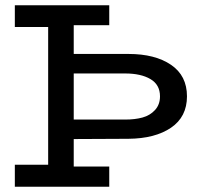

<svg xmlns="http://www.w3.org/2000/svg" viewBox="-20 -706 749 726"><path d="M465.8 -502Q566.4 -502 626.7 -460.9Q687 -419.9 687 -341.8Q687 -264.2 626.7 -223.1Q566.4 -182.1 465.8 -181.2L258.8 -180.2V-76.2H393.1V0H36.1V-83H162.1V-604H36.1V-686H393.1V-610.8H258.8V-502ZM453.1 -253.9Q490.7 -253.9 519 -261.7Q547.4 -269.5 566.2 -290Q585 -310.5 585 -341.8Q585 -385.7 548.8 -407Q512.7 -428.2 453.1 -428.2H258.8V-253.9Z"/></svg>

Font: BioRhyme
Style: Regular
Weight: 400
Designer: Aoife Mooney
Foundry: Aoife Mooney Type
Version: Version 1.500;PS 001.500;hotconv 1.0.88;makeotf.lib2.5.64775